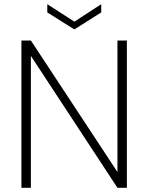

<svg xmlns="http://www.w3.org/2000/svg" viewBox="-20 -894 707 914"><path d="M539.1 -701.2H584V0H539.1L127 -627.9V0H82V-701.2H127L539.1 -75.2ZM334 -791 461.9 -874V-835L334 -753.9L205.1 -835V-874Z"/></svg>

Font: SVN-Poppins ExtraLight
Style: Regular
Weight: 200
Designer: Ninad Kale (Devanagari), Jonny Pinhorn (Latin)
Foundry: Indian Type Foundry
Version: Version 3.002 2017